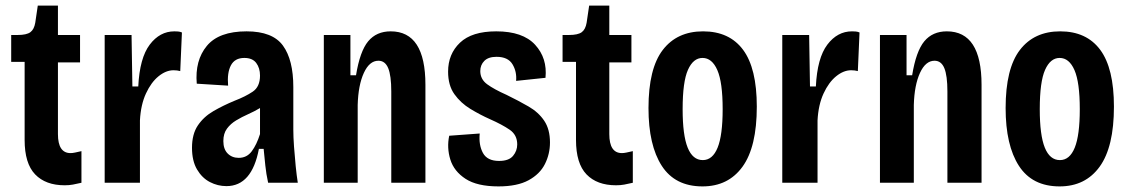

<svg xmlns="http://www.w3.org/2000/svg" viewBox="-20 -653 4035 686"><path d="M211 9Q143 9 105.5 -30Q68 -69 68 -153V-432H20V-528H43Q75 -528 88.5 -538Q102 -548 106 -572L115 -633H187V-528H266V-430H187V-174Q187 -106 232 -106Q239 -106 248.5 -108Q258 -110 271 -113V0Q254 4 240.5 6.5Q227 9 211 9Z M354 0V-528H450L453 -344H474Q479 -446 515 -493.5Q551 -541 603 -541Q609 -541 616 -540.5Q623 -540 630 -537L624 -399Q613 -402 600 -402Q573 -402 546.5 -380.5Q520 -359 501.5 -319Q483 -279 480 -223V0Z M789 12Q758 12 730 -2.5Q702 -17 684 -47.5Q666 -78 666 -125Q666 -174 687 -205Q708 -236 742.5 -256Q777 -276 818 -293Q857 -308 883 -325.5Q909 -343 909 -383Q909 -410 895.5 -428Q882 -446 853 -446Q819 -446 805 -419.5Q791 -393 795 -347L683 -354Q676 -437 719 -489Q762 -541 861 -541Q954 -541 991 -490Q1028 -439 1028 -342V-190Q1028 -164 1030.5 -129Q1033 -94 1036.5 -59.5Q1040 -25 1044 0H938Q931 -32 928 -61.5Q925 -91 922 -121H905Q880 12 789 12ZM833 -89Q862 -89 879.5 -112.5Q897 -136 909 -174V-267Q889 -255 866.5 -245Q844 -235 824 -223Q804 -211 791 -193.5Q778 -176 778 -149Q778 -120 793.5 -104.5Q809 -89 833 -89Z M1137 0V-528H1232V-384H1252Q1266 -470 1295.5 -505.5Q1325 -541 1376 -541Q1500 -541 1500 -350V0H1378V-326Q1378 -383 1367 -409.5Q1356 -436 1332 -436Q1300 -436 1280 -392.5Q1260 -349 1258 -278V0Z M1761 13Q1685 13 1643.5 -14Q1602 -41 1589 -83Q1576 -125 1585 -168L1694 -176Q1690 -135 1705.5 -106.5Q1721 -78 1763 -78Q1798 -78 1813 -96Q1828 -114 1828 -137Q1828 -171 1801 -189.5Q1774 -208 1731 -227Q1695 -243 1660.5 -264Q1626 -285 1603.5 -316.5Q1581 -348 1581 -397Q1581 -460 1623.5 -500.5Q1666 -541 1753 -541Q1848 -541 1892 -493Q1936 -445 1929 -375L1824 -364Q1827 -397 1811 -423.5Q1795 -450 1754 -450Q1725 -450 1710.5 -435.5Q1696 -421 1696 -399Q1696 -370 1720.5 -352Q1745 -334 1790 -314Q1833 -293 1868.5 -272.5Q1904 -252 1924.5 -221.5Q1945 -191 1945 -144Q1945 -103 1927 -67Q1909 -31 1868.5 -9Q1828 13 1761 13Z M2181 9Q2113 9 2075.5 -30Q2038 -69 2038 -153V-432H1990V-528H2013Q2045 -528 2058.5 -538Q2072 -548 2076 -572L2085 -633H2157V-528H2236V-430H2157V-174Q2157 -106 2202 -106Q2209 -106 2218.5 -108Q2228 -110 2241 -113V0Q2224 4 2210.5 6.5Q2197 9 2181 9Z M2490 13Q2392 13 2344.5 -60.5Q2297 -134 2297 -267Q2297 -408 2348 -474.5Q2399 -541 2492 -541Q2586 -541 2635 -475Q2684 -409 2684 -272Q2684 -128 2633 -57.5Q2582 13 2490 13ZM2491 -81Q2526 -81 2544 -125.5Q2562 -170 2562 -263Q2562 -359 2543 -402.5Q2524 -446 2490 -446Q2457 -446 2438 -403.5Q2419 -361 2419 -263Q2419 -170 2437 -125.5Q2455 -81 2491 -81Z M2775 0V-528H2871L2874 -344H2895Q2900 -446 2936 -493.5Q2972 -541 3024 -541Q3030 -541 3037 -540.5Q3044 -540 3051 -537L3045 -399Q3034 -402 3021 -402Q2994 -402 2967.5 -380.5Q2941 -359 2922.5 -319Q2904 -279 2901 -223V0Z M3124 0V-528H3219V-384H3239Q3253 -470 3282.5 -505.5Q3312 -541 3363 -541Q3487 -541 3487 -350V0H3365V-326Q3365 -383 3354 -409.5Q3343 -436 3319 -436Q3287 -436 3267 -392.5Q3247 -349 3245 -278V0Z M3766 13Q3668 13 3620.5 -60.5Q3573 -134 3573 -267Q3573 -408 3624 -474.5Q3675 -541 3768 -541Q3862 -541 3911 -475Q3960 -409 3960 -272Q3960 -128 3909 -57.5Q3858 13 3766 13ZM3767 -81Q3802 -81 3820 -125.5Q3838 -170 3838 -263Q3838 -359 3819 -402.5Q3800 -446 3766 -446Q3733 -446 3714 -403.5Q3695 -361 3695 -263Q3695 -170 3713 -125.5Q3731 -81 3767 -81Z"/></svg>

Font: Bricolage Grotesque 12pt Condensed SemiBold
Style: Regular
Weight: 600
Width: 3
Designer: Mathieu Triay
Foundry: Atelier Triay
Version: Version 1.001; ttfautohint (v1.8.4.7-5d5b);gftools[0.9.33.de